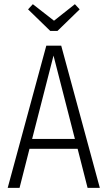

<svg xmlns="http://www.w3.org/2000/svg" viewBox="-20 -905 518 925"><path d="M256.8 -755.9H222.2L115.2 -859.9L138.2 -884.8L240.2 -805.2L340.8 -884.8L363.8 -859.9ZM401.9 0 354 -188H122.1L74.2 0H17.1L203.1 -685.1H274.9L460.9 0ZM134.8 -235.8H340.8L237.8 -637.2Z"/></svg>

Font: Fira Sans Compressed Light
Style: Regular
Weight: 300
Width: 1
Designer: Carrois Corporate & Edenspiekermann AG
Foundry: Carrois Corporate GbR & Edenspiekermann AG
Version: Version 4.203;PS 004.203;hotconv 1.0.88;makeotf.lib2.5.64775